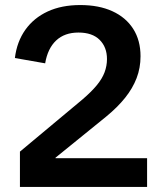

<svg xmlns="http://www.w3.org/2000/svg" viewBox="-20 -741 639 761"><path d="M59 0V-140L307 -347Q342 -377 363.5 -403Q385 -429 394.5 -454.5Q404 -480 404 -507Q404 -554 375 -583Q346 -612 291 -612Q236 -612 202.5 -580.5Q169 -549 159 -490L39 -511Q47 -576 80.5 -623Q114 -670 169 -695.5Q224 -721 298 -721Q372 -721 425.5 -696.5Q479 -672 508 -626.5Q537 -581 537 -518Q537 -472 521.5 -431.5Q506 -391 476 -353.5Q446 -316 401 -279L200 -116V-114H563V0Z"/></svg>

Font: TikTok Sans 24pt SemiBold
Style: Regular
Weight: 600
Version: Version 4.000